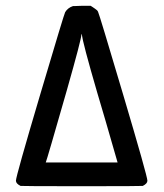

<svg xmlns="http://www.w3.org/2000/svg" viewBox="-20 -643 565 663"><path d="M232 -622H237Q242 -622 249.5 -622.5Q257 -623 264 -623H293Q295 -622 300 -618.5Q305 -615 308 -613Q311 -611 314.5 -608Q318 -605 319 -601Q322 -597 405.5 -315.5Q489 -34 489 -19Q489 -9 473 -1Q471 0 262 0Q53 0 51 -1Q35 -9 35 -19Q35 -34 118.5 -315.5Q202 -597 205 -601Q214 -616 232 -622ZM267 -501Q266 -504 265 -510.5Q264 -517 263 -521.5Q262 -526 261 -526V-523Q261 -508 211 -332Q142 -91 138 -82H386Q385 -84 345 -224Q281 -439 267 -501Z"/></svg>

Font: KaTeX_Typewriter
Style: Regular
Weight: 400
Version: Version 1.1; ttfautohint (v1.3)